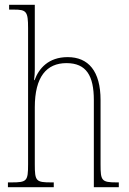

<svg xmlns="http://www.w3.org/2000/svg" viewBox="-20 -780 538 800"><path d="M13 0H204V-20H194C130 -20 125 -25 125 -95V-333C125 -460 174 -517 257 -517C340 -517 371 -464 371 -363V0H475V-20H465C403 -20 399 -28 399 -94V-363C399 -484 348 -542 262 -542C182 -542 142 -495 124 -446H122C124 -462 125 -478 125 -491V-760H18V-740H37C90 -740 97 -733 97 -663V-95C97 -25 92 -20 27 -20H13Z"/></svg>

Font: Noto Serif Devanagari Condensed Thin
Style: Regular
Weight: 100
Width: 3
Designer: Universal Thirst, Indian Type Foundry and the Monotype Design Team
Foundry: Monotype Imaging Inc.
Version: Version 2.004